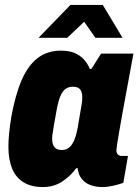

<svg xmlns="http://www.w3.org/2000/svg" viewBox="-20 -745 560 777"><path d="M153 12Q108 12 76.5 -6.5Q45 -25 29.5 -62Q14 -99 14 -151Q14 -177 17 -207Q20 -237 26 -273Q42 -362 68 -421.5Q94 -481 133 -510.5Q172 -540 226 -540Q259 -540 281 -531Q303 -522 318.5 -505.5Q334 -489 344 -466H350L389 -528H520L496 -398Q492 -376 486 -344Q480 -312 474 -278Q468 -244 462.5 -213Q457 -182 454 -161.5Q451 -141 451 -138Q451 -126 457 -120Q463 -114 472 -114H498L479 -5Q459 2 436.5 7Q414 12 394 12Q366 12 343.5 3Q321 -6 308 -25Q302 -33 299 -43Q296 -53 294 -64L289 -65Q266 -33 232 -10.5Q198 12 153 12ZM230 -138Q244 -138 254 -144Q264 -150 271.5 -161Q279 -172 284.5 -188.5Q290 -205 294 -226Q302 -275 306.5 -299.5Q311 -324 312 -334.5Q313 -345 313 -350Q313 -364 309.5 -374Q306 -384 297.5 -389Q289 -394 275 -394Q257 -394 245 -385Q233 -376 225 -357.5Q217 -339 211 -310Q202 -259 197.5 -234Q193 -209 192 -199Q191 -189 191 -184Q191 -161 200.5 -149.5Q210 -138 230 -138ZM136 -592 265 -725H396L476 -592H366L303 -682H347L252 -592Z"/></svg>

Font: Archivo Condensed Black
Style: Italic
Weight: 900
Width: 3
Italic angle: -10°
Designer: Hector Gatti
Foundry: Omnibus-Type
Version: Version 2.001